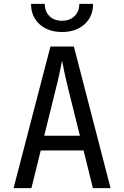

<svg xmlns="http://www.w3.org/2000/svg" viewBox="-20 -970 640 990"><path d="M50 0 240 -730H361L550 0H459L411 -194H190L142 0ZM208 -270H392L336 -495Q320 -559 311 -602Q302 -645 300 -658Q298 -645 289 -602Q280 -559 264 -496ZM300 -805Q228 -805 184 -845Q140 -885 140 -950H211Q211 -911 235 -887Q259 -863 299 -863Q340 -863 364.5 -887Q389 -911 389 -950H460Q460 -885 416 -845Q372 -805 300 -805Z"/></svg>

Font: NKDuy Mono
Style: Regular
Weight: 400
Monospace: yes
Designer: NKDuy
Foundry: NKDuy
Version: Version 2.251; ttfautohint (v1.8.4.7-5d5b)